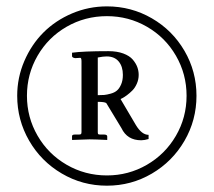

<svg xmlns="http://www.w3.org/2000/svg" viewBox="-20 -608 673 605"><path d="M417 -372.1Q417 -357.4 411.1 -344.2Q405.3 -331.1 397 -322.8Q388.7 -314.5 380.1 -308.1Q371.6 -301.8 365.7 -298.8L359.9 -295.9L408.2 -213.9Q426.8 -183.1 448.2 -183.1V-169.9Q435.1 -166 424.8 -166Q380.9 -166 362.8 -204.1L314.9 -283.2Q309.6 -287.1 288.1 -287.1V-191.9Q288.1 -187.5 289.1 -185.8Q290 -184.1 294.9 -184.1H307.1Q317.9 -184.1 317.9 -178.2V-167Q276.4 -168.9 262.2 -168.9L207 -167V-179.2Q207 -184.1 216.8 -184.1H229Q233.4 -184.1 235.1 -185.5Q236.8 -187 236.8 -191.9V-415Q236.8 -425.8 232.9 -425.8L216.8 -424.8Q207 -426.3 207 -431.2V-441.9Q242.2 -446.8 321.8 -446.8Q348.6 -446.8 368.4 -439.5Q388.2 -432.1 398.2 -420.4Q408.2 -408.7 412.6 -396.7Q417 -384.8 417 -372.1ZM367.2 -372.1Q367.2 -398.4 354 -414.3Q340.8 -430.2 315.9 -430.2Q305.2 -430.2 288.1 -426.8V-308.1Q300.3 -308.1 308.6 -308.8Q316.9 -309.6 329.1 -313Q341.3 -316.4 348.6 -322.8Q356 -329.1 361.6 -341.8Q367.2 -354.5 367.2 -372.1ZM316.9 -22.9Q239.7 -22.9 174.6 -61.3Q109.4 -99.6 71.8 -164.8Q34.2 -230 34.2 -306.2Q34.2 -363.3 56.6 -415.5Q79.1 -467.8 116.9 -505.6Q154.8 -543.5 207 -565.7Q259.3 -587.9 316.9 -587.9Q393.6 -587.9 458.5 -550.3Q523.4 -512.7 561.3 -447.8Q599.1 -382.8 599.1 -306.2Q599.1 -229.5 561.3 -164.3Q523.4 -99.1 458.5 -61Q393.6 -22.9 316.9 -22.9ZM316.9 -557.1Q248 -557.1 189.9 -523.7Q131.8 -490.2 98.4 -432.4Q64.9 -374.5 64.9 -306.2Q64.9 -238.3 98.4 -180.4Q131.8 -122.6 189.9 -88.9Q248 -55.2 316.9 -55.2Q384.8 -55.2 442.6 -88.6Q500.5 -122.1 534.2 -179.9Q567.9 -237.8 567.9 -306.2Q567.9 -374.5 534.4 -432.4Q501 -490.2 443.1 -523.7Q385.3 -557.1 316.9 -557.1Z"/></svg>

Font: Linux Libertine G
Style: Italic
Weight: 400
Italic angle: -12°
Designer: Philipp H. Poll
Foundry: Philipp H. Poll
Version: Version 5.1.3